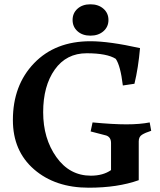

<svg xmlns="http://www.w3.org/2000/svg" viewBox="-20 -858 747 894"><path d="M401 -666Q488 -666 632 -634Q624 -542 606 -468L552 -460Q541 -552 519 -584Q478 -610 383.5 -610Q289 -610 235 -534Q181 -458 181 -335.5Q181 -213 242.5 -126.5Q304 -40 403 -40Q460 -40 497 -66V-192Q497 -219 475 -227L402 -246L411 -288Q505 -279 568.5 -279Q632 -279 677 -288L684 -249Q656 -240 641 -230.5Q626 -221 626 -200V-19Q528 16 393 16Q237 16 138.5 -69.5Q40 -155 40 -299Q40 -461 138.5 -563.5Q237 -666 401 -666ZM341 -712.5Q318 -733 318 -765Q318 -797 341 -817.5Q364 -838 401 -838Q438 -838 461.5 -817.5Q485 -797 485 -765Q485 -733 461.5 -712.5Q438 -692 401 -692Q364 -692 341 -712.5Z"/></svg>

Font: Buenard
Style: Bold
Weight: 700
Foundry: FontFuror
Version: Version 1.002 2011